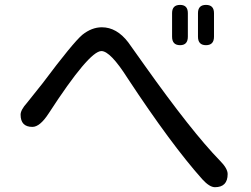

<svg xmlns="http://www.w3.org/2000/svg" viewBox="-20 -782 1040 796"><path d="M726.6 -761.7Q758.8 -761.7 758.8 -727.5V-629.9Q758.8 -594.7 726.6 -594.7Q693.4 -594.7 693.4 -629.9V-727.5Q693.4 -761.7 726.6 -761.7ZM834 -761.7Q867.2 -761.7 867.2 -727.5V-629.9Q867.2 -594.7 834 -594.7Q800.8 -594.7 800.8 -629.9V-727.5Q800.8 -761.7 834 -761.7ZM181.6 -311.5Q145.5 -255.9 114.3 -255.9Q65.4 -255.9 65.4 -306.6Q65.4 -326.2 91.8 -355.5L157.2 -437.5Q282.2 -604.5 321.3 -637.7Q360.4 -668.9 402.3 -668.9Q463.9 -668.9 511.7 -606.4L579.1 -511.7Q775.4 -235.4 890.6 -117.2Q923.8 -84 923.8 -60.5Q923.8 -5.9 871.1 -5.9Q848.6 -5.9 818.4 -39.1Q689.5 -183.6 508.8 -458Q437.5 -570.3 400.4 -570.3Q349.6 -570.3 181.6 -311.5Z"/></svg>

Font: jf-openhuninn-1.1
Style: Regular
Weight: 400
Designer: [Kosugi Maru]
      Designed by Motoya company      

      [Varela Round]
      Joe Prince(Latin component); Avraham Co
Foundry: justfont CO.,LTD.
Version: 1.1